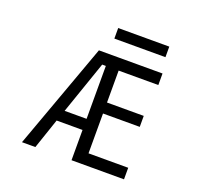

<svg xmlns="http://www.w3.org/2000/svg" viewBox="-152 -1081 1304 1252"><g transform="rotate(20 500.0 -455.0)"><path d="M316.4 -285.2H468.8V-652.3H443.4ZM460 -838.9V-912.1H814.5V-838.9ZM391.6 -732.4H833V-652.3H557.6V-430.7H812.5V-354.5H557.6V-78.1H833V2H468.8V-208H289.1L217.8 2H125Z"/></g></svg>

Font: Gen Shin Gothic Monospace Regular
Style: Regular
Weight: 400
Designer: [Source Han Sans]
Ryoko NISHIZUKA  (kana & ideographs); Paul D. Hunt (Latin, Greek & Cyrillic); Wenlong ZHANG  (bopomofo
Version: Version 1.002.20150607